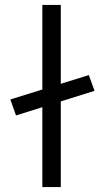

<svg xmlns="http://www.w3.org/2000/svg" viewBox="-20 -760 428 780"><path d="M45 -291 22 -356 341 -455 364 -391ZM152 0V-740H227V0Z"/></svg>

Font: Lexend Giga Light
Style: Regular
Weight: 300
Version: Version 1.007